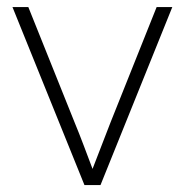

<svg xmlns="http://www.w3.org/2000/svg" viewBox="-20 -536 536 556"><path d="M224.6 0 16.1 -515.6H62L195.8 -182.1Q209.5 -148.9 222.4 -114.7Q235.4 -80.6 248 -46.9Q261.2 -80.6 274.2 -114.7Q287.1 -148.9 300.3 -182.1L433.6 -515.6H479L271 0Z"/></svg>

Font: Inter Display ExtraLight
Style: Regular
Weight: 200
Designer: Rasmus Andersson
Foundry: rsms
Version: Version 4.000;git-a52131595